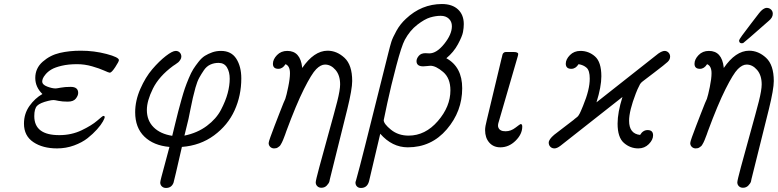

<svg xmlns="http://www.w3.org/2000/svg" viewBox="-20 -720 3832 946"><path d="M98.1 -110.8Q98.1 -159.7 125 -197.8Q151.9 -235.8 189 -256.8Q153.8 -291 153.8 -335.9Q153.8 -383.8 190.4 -416Q227.1 -448.2 274.4 -459.2Q321.8 -470.2 377.9 -470.2Q443.8 -470.2 504.9 -454.1Q565.9 -438 565.9 -423.8Q565.9 -417 547.9 -389.4Q529.8 -361.8 521 -361.8Q516.1 -361.8 493.2 -372.3Q470.2 -382.8 433.6 -393.3Q397 -403.8 359.9 -403.8Q316.9 -403.8 283.9 -396Q251 -388.2 233.4 -377.7Q215.8 -367.2 204.8 -354Q193.8 -340.8 190.9 -332.5Q188 -324.2 188 -318.8Q188 -302.7 212.4 -293.5Q236.8 -284.2 253.9 -284.2Q258.8 -284.2 279.3 -288.1Q299.8 -292 328.1 -292Q365.2 -292 365.2 -262.2Q365.2 -249 353.5 -234.1Q341.8 -219.2 314 -219.2Q287.1 -219.2 268.1 -223.1Q249 -227.1 244.1 -227.1Q234.4 -227.1 217.8 -223.1Q177.7 -213.4 163.3 -199.2Q148.9 -185.1 148.9 -147.9Q148.9 -53.7 272.9 -54.2Q332 -54.2 382.1 -78.1Q432.1 -102.1 459 -125.5Q485.8 -148.9 488.8 -148.9Q495.6 -148.9 496.1 -143.1Q496.1 -138.2 487.1 -121.6Q478 -105 458 -82.5Q438 -60.1 411.4 -39.1Q384.8 -18.1 345 -3.4Q305.2 11.2 261.2 11.2Q190.4 11.2 144.3 -19.8Q98.1 -50.8 98.1 -110.8Z M646 -167Q646 -224.1 671.4 -282Q696.8 -339.8 730.7 -379.4Q764.6 -418.9 797.1 -444.1Q829.6 -469.2 845.7 -469.2Q857.9 -469.2 865.7 -461.2Q873.5 -453.1 873.5 -440.9Q873.5 -433.1 868.2 -425Q862.8 -417 858.4 -413.1Q854 -409.2 844 -402.6Q834 -396 832.5 -395Q763.7 -344.2 733.6 -283.7Q703.6 -223.1 703.6 -178.2Q703.6 -126.5 736.6 -93.3Q769.5 -60.1 828.6 -50.8Q833.5 -70.8 843 -109.9Q852.5 -148.9 858.2 -170.9Q863.8 -192.9 873.8 -228.5Q883.8 -264.2 890.9 -284.7Q897.9 -305.2 909.9 -334Q921.9 -362.8 932.4 -379.4Q942.9 -396 958.3 -415.5Q973.6 -435.1 989.7 -445.1Q1005.9 -455.1 1025.9 -462.2Q1045.9 -469.2 1068.8 -469.2Q1119.6 -469.2 1144.3 -430.7Q1168.9 -392.1 1168.9 -334Q1168.9 -249 1135.7 -176Q1102.5 -103 1034.7 -53Q966.8 -2.9 876 3.9V4.9Q837.9 171.9 835 180.2Q825.2 206.1 797.9 206.1Q785.6 206.1 777.6 198.5Q769.5 190.9 769.5 179.2Q769.5 174.3 775.1 152.6Q780.8 130.9 792.7 86.9Q804.7 43 814.9 3.9Q736.8 -2.9 691.4 -46.9Q646 -90.8 646 -167ZM888.7 -51.8Q952.6 -64.9 999.3 -99.9Q1045.9 -134.8 1068.8 -179Q1091.8 -223.1 1101.8 -261Q1111.8 -298.8 1111.8 -332Q1111.8 -365.2 1098.4 -387.7Q1085 -410.2 1056.6 -410.2Q1034.7 -410.2 1016.1 -401.6Q997.6 -393.1 984.6 -374Q971.7 -355 961.7 -336.9Q951.7 -318.8 943.1 -288.3Q934.6 -257.8 930.2 -237.8Q925.8 -217.8 918.7 -183.3Q911.6 -148.9 908.7 -133.8Q900.9 -99.6 888.7 -51.8Z M1303.7 -15.1Q1303.7 -21 1312.3 -44.9Q1320.8 -68.8 1332.8 -99.9Q1344.7 -130.9 1356.2 -160.4Q1367.7 -189.9 1376.5 -211.9L1385.7 -232.9Q1391.6 -250 1400.1 -291.5Q1408.7 -333 1408.7 -358.9Q1408.7 -395 1386.7 -403.8Q1372.6 -380.9 1351.6 -380.9Q1324.7 -380.9 1324.7 -405.8Q1324.7 -427.7 1344.7 -448.5Q1364.7 -469.2 1395.5 -469.2Q1459.5 -469.2 1468.8 -388.2Q1468.8 -386.2 1468.8 -384.8Q1526.9 -469.7 1593.8 -470.2Q1639.6 -470.2 1677.5 -435.1Q1715.3 -399.9 1715.3 -320.8Q1715.3 -280.8 1691.4 -183.1L1605.5 162.1Q1605.5 165 1603 174.1Q1600.6 183.1 1590.1 194.1Q1579.6 205.1 1563.5 205.1Q1551.3 205.1 1543.5 197.5Q1535.6 189.9 1535.6 178.2Q1535.6 169.4 1553.2 103.8Q1570.8 38.1 1599.1 -63.5Q1627.4 -165 1641.6 -220.2Q1655.8 -276.4 1655.8 -304.2Q1655.8 -349.1 1633.1 -375.5Q1610.4 -401.9 1581.5 -401.9Q1560.5 -401.9 1538.1 -379.4Q1515.6 -356.9 1477.5 -281Q1439.5 -205.1 1390.6 -73.2Q1388.7 -67.4 1385 -57.1Q1381.3 -46.9 1379.4 -42.5Q1377.4 -38.1 1374.5 -30Q1371.6 -22 1369.1 -18.1Q1366.7 -14.2 1363.5 -8.1Q1360.4 -2 1356.9 0.5Q1353.5 2.9 1349.6 5.9Q1345.7 8.8 1341.1 10Q1336.4 11.2 1330.6 11.2Q1319.3 11.2 1311.5 3.7Q1303.7 -3.9 1303.7 -15.1Z M1731.4 179.2Q1731.4 176.3 1734.4 168Q1749.5 114.7 1779.3 -3.9L1893.6 -460Q1902.3 -495.1 1908.4 -514.6Q1914.6 -534.2 1933.3 -568.1Q1952.1 -602.1 1980.5 -627.9Q2056.6 -699.7 2157.2 -700.2Q2208 -700.2 2236.6 -673.6Q2265.1 -647 2265.1 -601.1Q2265.1 -583 2261.2 -562Q2257.3 -541 2236.3 -502Q2215.3 -462.9 2179.2 -433.1Q2257.3 -390.1 2257.3 -285.2Q2257.3 -171.4 2181.4 -82.8Q2105.5 5.9 1989.3 5.9Q1912.1 5.9 1853.5 -61Q1800.3 167 1798.3 172.9Q1789.6 206.1 1758.3 206.1Q1746.1 206.1 1738.8 198.7Q1731.4 191.4 1731.4 179.2ZM1870.6 -127.9Q1870.6 -109.9 1906.5 -80.8Q1942.4 -51.8 1993.2 -51.8Q2075.2 -51.8 2137.2 -123.3Q2199.2 -194.8 2199.2 -274.9Q2199.2 -335 2163.3 -365.5Q2127.4 -396 2100.6 -396Q2096.7 -396 2084 -394.5Q2071.3 -393.1 2065.4 -393.1Q2032.2 -393.1 2032.2 -418.9Q2032.2 -431.2 2043.2 -444.6Q2054.2 -458 2076.2 -458Q2079.1 -458 2085.2 -457.5Q2091.3 -457 2095.2 -457Q2131.3 -457 2168.9 -503.9Q2206.5 -550.8 2206.5 -590.8Q2206.5 -613.8 2191.4 -627.9Q2176.3 -642.1 2151.4 -642.1Q2126.5 -642.1 2099.4 -634Q2072.3 -626 2035.9 -597.9Q1999.5 -569.8 1974.6 -523.9Q1958.5 -494.1 1932.4 -395Q1906.2 -295.9 1888.2 -211.9Z M2370.1 -79.1Q2370.1 -96.2 2378.4 -127.9L2451.2 -432.1Q2452.1 -434.1 2453.1 -439Q2454.1 -443.8 2454.6 -446Q2455.1 -448.2 2456.1 -451.7Q2457 -455.1 2458 -456.1Q2459 -457 2460.7 -459Q2462.4 -460.9 2464.4 -461.9Q2466.3 -462.9 2468.8 -463.4Q2471.2 -463.9 2475.1 -463.9H2508.3Q2533.2 -463.9 2533.2 -454.1Q2533.2 -449.2 2530.3 -439.9L2438 -122.1Q2431.2 -102.1 2435.1 -92.8Q2441.9 -72.8 2471.2 -73.2Q2497.1 -73.2 2520 -91.1Q2543 -108.9 2545.4 -108.9Q2553.2 -108.9 2553.2 -96.2Q2553.2 -59.1 2520.3 -26.6Q2487.3 5.9 2445.3 5.9Q2411.1 5.9 2390.6 -17.6Q2370.1 -41 2370.1 -79.1Z M2683.6 -17.1Q2683.6 -33.2 2710.9 -56.2Q2714.8 -59.1 2805.7 -128.9Q2807.6 -130.9 2812.7 -135Q2817.9 -139.2 2819.3 -140.1Q2820.8 -141.1 2824.2 -144Q2827.6 -147 2828.6 -148.4Q2829.6 -149.9 2832.3 -154.1Q2835 -158.2 2836.4 -161.1Q2837.9 -164.1 2840.8 -170.4Q2843.8 -176.8 2846.2 -182.9Q2848.6 -189 2853 -199.2Q2886.2 -279.3 2885.7 -333Q2885.7 -372.1 2870.4 -386Q2855 -399.9 2830.6 -403.8Q2816.4 -380.9 2794.9 -380.9Q2768.1 -380.9 2767.6 -405.8Q2767.6 -427.7 2788.1 -448.5Q2808.6 -469.2 2839.8 -469.2Q2880.9 -469.2 2911.9 -441.7Q2942.9 -414.1 2942.9 -344.2Q2942.9 -292.5 2918.9 -215.8L3223.6 -456.1Q3242.7 -469.2 3254.9 -469.2H3255.9Q3267.1 -468.3 3274.4 -460.2Q3281.7 -452.1 3281.7 -440.9Q3281.7 -426.8 3269.8 -415.3Q3257.8 -403.8 3202.6 -361.8Q3176.8 -341.8 3159.7 -329.1Q3155.8 -326.2 3150.4 -322Q3145 -317.9 3143.3 -316.4Q3141.6 -314.9 3138.2 -311.5Q3134.8 -308.1 3133.3 -304.9Q3131.8 -301.8 3128.4 -294.9Q3125 -288.1 3121.3 -280.5Q3117.7 -272.9 3112.8 -259.8Q3079.6 -173.8 3079.6 -125Q3079.6 -61 3133.8 -55.2Q3147.9 -79.1 3170.9 -79.1Q3197.8 -79.1 3197.8 -53.2Q3197.8 -31.2 3176.8 -10Q3155.8 11.2 3125 11.2Q3085 11.2 3054 -15.9Q3022.9 -43 3022.9 -110.8Q3022.9 -166 3046.9 -242.2L2741.7 -2Q2724.6 11.2 2711.9 11.2Q2699.7 11.2 2691.7 3.2Q2683.6 -4.9 2683.6 -17.1Z M3380.9 -15.1Q3380.9 -21 3389.4 -44.9Q3397.9 -68.8 3409.9 -99.9Q3421.9 -130.9 3433.3 -160.4Q3444.8 -189.9 3453.6 -211.9L3462.9 -232.9Q3468.8 -250 3477.3 -291.5Q3485.8 -333 3485.8 -358.9Q3485.8 -395 3463.9 -403.8Q3449.7 -380.9 3428.7 -380.9Q3401.9 -380.9 3401.9 -405.8Q3401.9 -427.7 3421.9 -448.5Q3441.9 -469.2 3472.7 -469.2Q3536.6 -469.2 3545.9 -388.2Q3545.9 -386.2 3545.9 -384.8Q3604 -469.7 3670.9 -470.2Q3716.8 -470.2 3754.6 -435.1Q3792.5 -399.9 3792.5 -320.8Q3792.5 -280.8 3768.6 -183.1L3682.6 162.1Q3682.6 165 3680.2 174.1Q3677.7 183.1 3667.2 194.1Q3656.7 205.1 3640.6 205.1Q3628.4 205.1 3620.6 197.5Q3612.8 189.9 3612.8 178.2Q3612.8 169.4 3630.4 103.8Q3647.9 38.1 3676.3 -63.5Q3704.6 -165 3718.8 -220.2Q3732.9 -276.4 3732.9 -304.2Q3732.9 -349.1 3710.2 -375.5Q3687.5 -401.9 3658.7 -401.9Q3637.7 -401.9 3615.2 -379.4Q3592.8 -356.9 3554.7 -281Q3516.6 -205.1 3467.8 -73.2Q3465.8 -67.4 3462.2 -57.1Q3458.5 -46.9 3456.5 -42.5Q3454.6 -38.1 3451.7 -30Q3448.7 -22 3446.3 -18.1Q3443.8 -14.2 3440.7 -8.1Q3437.5 -2 3434.1 0.5Q3430.7 2.9 3426.8 5.9Q3422.9 8.8 3418.2 10Q3413.6 11.2 3407.7 11.2Q3396.5 11.2 3388.7 3.7Q3380.9 -3.9 3380.9 -15.1ZM3621.6 -521Q3621.6 -527.8 3680.7 -604Q3704.6 -634.8 3719.7 -654.8Q3739.7 -680.7 3757.8 -681.2Q3770 -681.2 3778.8 -673.1Q3787.6 -665 3787.6 -651.9Q3787.6 -632.8 3766.6 -616.2Q3647.5 -511.2 3641.6 -507.8Q3639.6 -506.8 3634.8 -506.8Q3621.6 -506.8 3621.6 -521Z"/></svg>

Font: CMU Concrete
Style: Italic
Weight: 500
Italic angle: -14.04°
Version: Version 0.7.0